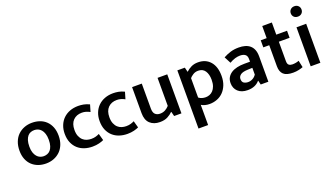

<svg xmlns="http://www.w3.org/2000/svg" viewBox="-75 -1338 3838 2196"><g transform="rotate(-20 1844.0 -240.0)"><path d="M516 -241Q516 -182 497.5 -135Q479 -88 446 -56Q413 -24 369 -7Q325 10 274 10Q223 10 179.5 -6Q136 -22 104 -52.5Q72 -83 54 -128Q36 -173 36 -231Q36 -291 54.5 -338.5Q73 -386 106 -418Q139 -450 183 -467Q227 -484 278 -484Q329 -484 372.5 -468.5Q416 -453 448 -422Q480 -391 498 -346Q516 -301 516 -241ZM394 -236Q394 -279 384 -309.5Q374 -340 357.5 -359Q341 -378 319.5 -387Q298 -396 275 -396Q252 -396 231 -388.5Q210 -381 194 -362.5Q178 -344 168 -313Q158 -282 158 -236Q158 -194 168 -164.5Q178 -135 194.5 -115.5Q211 -96 232.5 -87Q254 -78 277 -78Q299 -78 320.5 -86Q342 -94 358 -112Q374 -130 384 -160.5Q394 -191 394 -236Z M856 -78Q888 -78 912.5 -85.5Q937 -93 954 -102L977 -19Q955 -8 919 1Q883 10 840 10Q787 10 741 -5.5Q695 -21 661 -52Q627 -83 607.5 -129Q588 -175 588 -236Q588 -292 606.5 -338Q625 -384 658.5 -416.5Q692 -449 738.5 -466.5Q785 -484 841 -484Q872 -484 905 -478Q938 -472 976 -454L951 -370Q928 -383 904 -390Q880 -397 854 -397Q788 -397 748 -356.5Q708 -316 708 -239Q708 -194 721 -163Q734 -132 755 -113Q776 -94 802.5 -86Q829 -78 856 -78Z M1281 -78Q1313 -78 1337.5 -85.5Q1362 -93 1379 -102L1402 -19Q1380 -8 1344 1Q1308 10 1265 10Q1212 10 1166 -5.5Q1120 -21 1086 -52Q1052 -83 1032.5 -129Q1013 -175 1013 -236Q1013 -292 1031.5 -338Q1050 -384 1083.5 -416.5Q1117 -449 1163.5 -466.5Q1210 -484 1266 -484Q1297 -484 1330 -478Q1363 -472 1401 -454L1376 -370Q1353 -383 1329 -390Q1305 -397 1279 -397Q1213 -397 1173 -356.5Q1133 -316 1133 -239Q1133 -194 1146 -163Q1159 -132 1180 -113Q1201 -94 1227.5 -86Q1254 -78 1281 -78Z M1805 -475H1923V0H1834L1820 -55H1816Q1793 -31 1755 -10.5Q1717 10 1660 10Q1585 10 1540 -32Q1495 -74 1495 -158V-475H1613V-170Q1613 -121 1635.5 -100.5Q1658 -80 1693 -80Q1730 -80 1757.5 -95.5Q1785 -111 1805 -134Z M2264 10Q2235 10 2208.5 3Q2182 -4 2164 -16V230H2047V-478H2138L2152 -422Q2180 -449 2216 -466.5Q2252 -484 2298 -484Q2392 -484 2446.5 -421.5Q2501 -359 2501 -247Q2501 -183 2481.5 -135Q2462 -87 2429.5 -54.5Q2397 -22 2354 -6Q2311 10 2264 10ZM2268 -393Q2232 -393 2205 -375.5Q2178 -358 2164 -341V-105Q2181 -91 2203 -84.5Q2225 -78 2249 -78Q2273 -78 2296 -87Q2319 -96 2337.5 -115.5Q2356 -135 2367.5 -166.5Q2379 -198 2379 -244Q2379 -310 2351.5 -351.5Q2324 -393 2268 -393Z M2606 -433Q2650 -457 2695 -470.5Q2740 -484 2794 -484Q2836 -484 2870 -474.5Q2904 -465 2929 -444Q2954 -423 2967.5 -389.5Q2981 -356 2981 -308V0H2888L2876 -50H2873Q2822 10 2728 10Q2653 10 2611 -29.5Q2569 -69 2569 -132Q2569 -172 2586 -201Q2603 -230 2632.5 -249Q2662 -268 2703 -277.5Q2744 -287 2792 -287H2862V-320Q2862 -359 2839 -375.5Q2816 -392 2777 -392Q2749 -392 2717.5 -383Q2686 -374 2648 -352ZM2863 -212 2809 -210Q2743 -208 2717 -187.5Q2691 -167 2691 -138Q2691 -101 2713 -88Q2735 -75 2764 -75Q2793 -75 2819.5 -89.5Q2846 -104 2863 -130Z M3381 -389H3250V-151Q3250 -117 3266.5 -104.5Q3283 -92 3309 -92Q3329 -92 3351 -96Q3373 -100 3388 -107L3406 -23Q3387 -15 3354.5 -7.5Q3322 0 3285 0Q3204 0 3168.5 -33Q3133 -66 3133 -132V-389H3061V-475H3133V-623H3250V-475H3381Z M3496 0V-475H3614V0ZM3555 -584Q3524 -584 3506.5 -602Q3489 -620 3489 -647Q3489 -673 3507 -691.5Q3525 -710 3555 -710Q3584 -710 3602 -692Q3620 -674 3620 -647Q3620 -620 3602 -602Q3584 -584 3555 -584Z"/></g></svg>

Font: Mukta Mahee SemiBold
Style: Regular
Weight: 600
Designer: Shuchita Grover, Noopur Datye, Girish Dalvi, Yashodeep Gholap
Foundry: Ek Type
Version: Version 2.538;PS 1.000;hotconv 16.6.51;makeotf.lib2.5.65220;